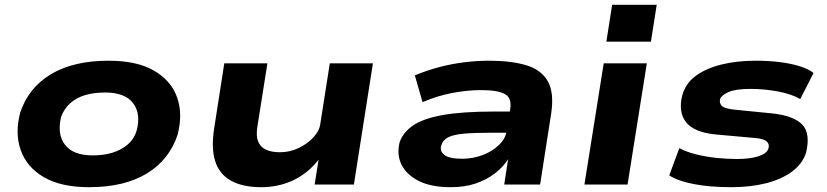

<svg xmlns="http://www.w3.org/2000/svg" viewBox="-20 -766 3432 797"><path d="M350 11Q234 11 163 -30Q92 -71 66.5 -141.5Q41 -212 64 -299Q81 -350 112.5 -389.5Q144 -429 190 -457Q236 -485 296 -499.5Q356 -514 431 -514Q547 -514 618 -473.5Q689 -433 714.5 -363.5Q740 -294 717 -206Q700 -155 668.5 -115Q637 -75 591.5 -47Q546 -19 486 -4Q426 11 350 11ZM365 -121Q412 -121 448 -132.5Q484 -144 510 -166Q536 -188 547 -223Q566 -295 532 -338.5Q498 -382 416 -382Q371 -382 334.5 -371.5Q298 -361 272.5 -338.5Q247 -316 234 -282Q216 -210 249.5 -165.5Q283 -121 365 -121Z M1064 11Q988 11 939.5 -15.5Q891 -42 873.5 -96.5Q856 -151 869 -233L911 -503H1090L1049 -244Q1042 -204 1051 -180Q1060 -156 1083.5 -145Q1107 -134 1142 -134Q1183 -134 1219.5 -151.5Q1256 -169 1280.5 -195.5Q1305 -222 1309 -248L1349 -503H1528L1449 0H1286L1303 -106H1305Q1259 -47 1198 -18Q1137 11 1064 11Z M1851 11Q1770 11 1719 -14.5Q1668 -40 1647 -82Q1626 -124 1639 -176Q1653 -216 1693.5 -244.5Q1734 -273 1815.5 -288Q1897 -303 2031 -303H2125L2112 -215H2016Q1947 -215 1904 -211Q1861 -207 1839.5 -195.5Q1818 -184 1812 -163Q1804 -139 1824.5 -123Q1845 -107 1898 -107Q1942 -107 1982.5 -122Q2023 -137 2051 -164Q2079 -191 2084 -225L2098 -314Q2105 -360 2075 -376Q2045 -392 1977 -392Q1922 -392 1859.5 -380.5Q1797 -369 1734 -342L1702 -453Q1752 -474 1803.5 -487.5Q1855 -501 1907.5 -507.5Q1960 -514 2009 -514Q2101 -514 2163.5 -495.5Q2226 -477 2253.5 -429.5Q2281 -382 2268 -295L2222 0H2073L2089 -104V-105Q2068 -72 2034 -46Q2000 -20 1955 -4.5Q1910 11 1851 11Z M2497 -593 2521 -746H2706L2682 -593ZM2406 0 2486 -503H2665L2585 0Z M3016 11Q2926 11 2859.5 -2Q2793 -15 2758 -38L2800 -151Q2830 -135 2870.5 -125Q2911 -115 2955 -110.5Q2999 -106 3039 -106Q3094 -106 3129 -117.5Q3164 -129 3170 -150Q3175 -168 3162.5 -179Q3150 -190 3116 -193L2949 -208Q2861 -217 2828 -258.5Q2795 -300 2812 -370Q2826 -420 2868 -451Q2910 -482 2974 -498Q3038 -514 3117 -514Q3175 -514 3222.5 -507.5Q3270 -501 3304.5 -489.5Q3339 -478 3357 -463L3302 -355Q3265 -376 3208.5 -386.5Q3152 -397 3095 -397Q3034 -397 3004.5 -384Q2975 -371 2969 -355Q2965 -337 2977 -326Q2989 -315 3027 -311L3188 -295Q3276 -285 3310.5 -248.5Q3345 -212 3326 -132Q3311 -86 3268 -54Q3225 -22 3160.5 -5.5Q3096 11 3016 11Z"/></svg>

Font: Nunito Sans 7pt Expanded ExtraBold
Style: Italic
Weight: 800
Width: 7
Italic angle: -9°
Designer: Vernon Adams
Foundry: Vernon Adams
Version: Version 3.101;gftools[0.9.27]